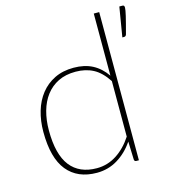

<svg xmlns="http://www.w3.org/2000/svg" viewBox="-109 -811 800 905"><g transform="rotate(-15 291.0 -359.0)"><path d="M432 -393.5Q401 -441 363.5 -460.8Q326 -480.5 277.5 -480.5Q229 -480.5 193 -462.8Q157 -445 133 -413.5Q109 -382 97 -339Q85 -296 85 -245.5Q85 -128 129.2 -71.5Q173.5 -15 258.5 -15Q310.5 -15 354.8 -43.5Q399 -72 432 -122.5ZM458.5 -723V0H446.5Q436.5 0 436 -10L433 -98Q400 -49.5 354.2 -21.8Q308.5 6 253 6Q159 6 108.5 -56Q58 -118 58 -245.5Q58 -299.5 71.8 -346Q85.5 -392.5 112.8 -427Q140 -461.5 180.2 -481.2Q220.5 -501 273.5 -501Q326.5 -501 365.2 -480.8Q404 -460.5 432 -420V-723ZM572 -724Q577.5 -724 579.5 -721Q581.5 -718 581.5 -712Q581.5 -706.5 579.8 -697.2Q578 -688 574.8 -673.2Q571.5 -658.5 566 -637.8Q560.5 -617 553 -588.5Q551.5 -584.5 549 -582Q546.5 -579.5 541 -579.5H533L557 -724Z"/></g></svg>

Font: Lato ExtraLight
Style: Regular
Weight: 275
Designer: Lukasz Dziedzic with Adam Twardoch and Botio Nikoltchev
Foundry: tyPoland Lukasz Dziedzic
Version: Version 2.015; 2015-08-06; http://www.latofonts.com/